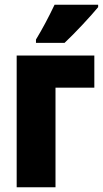

<svg xmlns="http://www.w3.org/2000/svg" viewBox="-20 -786 432 806"><path d="M376 -418H213V0H50V-553H376ZM392 -756Q369 -728 327.5 -683.5Q286 -639 251 -606H131V-620Q171 -686 209 -766H392Z"/></svg>

Font: Noto Sans UI CondBlack
Style: Regular
Weight: 900
Width: 3
Designer: Monotype Design Team
Foundry: Monotype Imaging Inc.
Version: Version 1.001